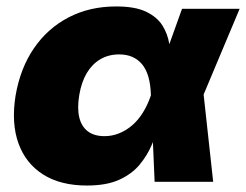

<svg xmlns="http://www.w3.org/2000/svg" viewBox="-20 -570 771 602"><path d="M252.4 11.7Q169.9 11.7 115.2 -22.9Q60.5 -57.6 37.8 -120.8Q15.1 -184.1 28.8 -270Q43.5 -356 86.4 -418.7Q129.4 -481.4 195.3 -515.6Q261.2 -549.8 344.2 -549.8Q403.8 -549.8 438.2 -533.2Q472.7 -516.6 489.3 -490Q505.9 -463.4 510.7 -432.4Q515.6 -401.4 516.1 -372.6H573.2L618.2 -275.9L648.4 0H464.8L453.1 -272.5Q452.1 -305.7 445.1 -329.6Q438 -353.5 425.3 -368.7Q412.6 -383.8 394.8 -391.6Q377 -399.4 354 -399.4Q320.3 -399.4 294.7 -384.3Q269 -369.1 252.2 -341.1Q235.4 -313 228.5 -272Q221.7 -231 228.5 -202.1Q235.4 -173.3 255.4 -158.2Q275.4 -143.1 307.6 -143.1Q331.5 -143.1 353.3 -151.9Q375 -160.6 393.8 -176.5Q412.6 -192.4 427.5 -216.1Q442.4 -239.7 452.6 -269.5L550.8 -542.5H731.4L616.7 -269.5L540.5 -177.7H480Q469.7 -148.4 455.8 -115.7Q441.9 -83 418 -54Q394 -24.9 354.2 -6.6Q314.5 11.7 252.4 11.7Z"/></svg>

Font: Inter 16pt Black
Style: Italic
Weight: 900
Italic angle: -9.3988°
Version: Version 4.001;git-66647c0bb